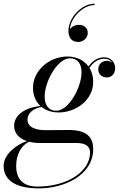

<svg xmlns="http://www.w3.org/2000/svg" viewBox="-64 -782 671 1062"><path d="M421.5 -599.5C421.5 -624 406 -644.5 371.5 -644.5C350.5 -644.5 331.5 -634.5 322.5 -619C327 -687.5 397 -754 459 -754V-761.5C387 -761.5 314.5 -683.5 314.5 -611.5C314.5 -569.5 336.5 -550 368 -550C398.5 -550 421.5 -573.5 421.5 -599.5ZM260 -160C361.5 -160 451.5 -233 451.5 -328.5C451.5 -359 444 -385.5 430.5 -407C455 -441 481 -457 513.5 -457C531 -457 547 -450 556 -436C548 -442 537.5 -445.5 526.5 -445.5C502.5 -445.5 479.5 -429 479.5 -398C479.5 -370 502 -353.5 527 -353.5C554.5 -353.5 573 -376 573 -403.5C573 -442.5 545.5 -465 511.5 -465C478 -465 450.5 -448.5 425.5 -414.5C400 -449 359 -469.5 310 -469.5C208.5 -469.5 118.5 -392 118.5 -296.5C118.5 -253.5 134 -219 160 -195.5C74 -188 14 -144 14 -86.5C14 -47 39.5 -16.5 85 -1.5C30 16.5 -44 70 -44 135.5C-44 200.5 2.5 260 151 260C290.5 260 451.5 188 451.5 42C451.5 -39 394 -63 319 -63C290.5 -63 223 -62 188 -62C143.5 -62 88 -73 88 -120.5C88 -150 114 -183 166.5 -190C191 -170.5 223.5 -160 260 -160ZM247 -169.5C203 -169.5 183 -203.5 183 -247.5C183 -331.5 254 -459.5 323 -459.5C367 -459.5 387 -426.5 387 -382.5C387 -298.5 316 -169.5 247 -169.5ZM25.5 136C25.5 74.5 52 23 96.5 2C114.5 6.5 135 9 157.5 9H358.5C405 9 434 23.5 434 62.5C434 162.5 315.5 250 142 250C60.5 250 25.5 205 25.5 136Z"/></svg>

Font: Bodoni* 24pt
Style: Italic
Weight: 400
Italic angle: -13°
Version: Version 2.3